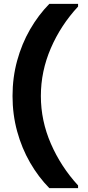

<svg xmlns="http://www.w3.org/2000/svg" viewBox="-20 -831 454 996"><path d="M236 145Q179 87 136 12.5Q93 -62 69 -149.5Q45 -237 45 -333Q45 -429 69 -516.5Q93 -604 136 -678.5Q179 -753 236 -811H385V-797Q295 -700 243.5 -580.5Q192 -461 192 -333Q192 -205 244 -85.5Q296 34 385 131V145Z"/></svg>

Font: DM Sans Black
Style: Regular
Weight: 900
Designer: Colophon Foundry, Jonny Pinhorn
Foundry: Colophon Foundry
Version: Version 4.004; ttfautohint (v1.8.4.7-5d5b)